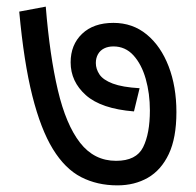

<svg xmlns="http://www.w3.org/2000/svg" viewBox="-20 -608 591 579"><path d="M512 -270Q512 -192 489 -143.5Q466 -95 426 -72Q386 -49 334 -49Q273 -49 224.5 -74Q176 -99 139.5 -158.5Q103 -218 77.5 -319Q52 -420 38 -573L118 -588Q130 -440 154.5 -336Q179 -232 221.5 -177.5Q264 -123 330 -123Q391 -123 411.5 -164Q432 -205 432 -275Q432 -326 419.5 -370Q407 -414 382.5 -441Q358 -468 322 -468Q306 -468 294 -462Q282 -456 275.5 -444.5Q269 -433 269 -418Q269 -400 280 -383.5Q291 -367 320 -356Q349 -345 401 -342L384 -272Q285 -280 239 -321Q193 -362 193 -420Q193 -473 227.5 -506Q262 -539 322 -539Q380 -539 422.5 -504Q465 -469 488.5 -408Q512 -347 512 -270Z"/></svg>

Font: Noto Sans Ambassadori
Style: Regular
Weight: 400
Designer: Monotype Design Team
Foundry: Monotype Imaging Inc.
Version: Version 2.013